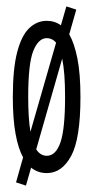

<svg xmlns="http://www.w3.org/2000/svg" viewBox="-20 -532 290 599"><path d="M61 47 30 37 52 -41Q37 -68 28.5 -114.5Q20 -161 20 -229Q20 -317 33.5 -369Q47 -421 71 -444Q95 -467 126 -467Q151 -467 170 -453L187 -512L218 -502L196 -425Q212 -397 221.5 -349.5Q231 -302 231 -229Q231 -99 202 -45.5Q173 8 126 8Q98 8 77 -9ZM68 -230Q68 -162 75 -121L155 -399Q143 -413 126 -413Q100 -413 84 -373.5Q68 -334 68 -230ZM126 -46Q154 -46 168.5 -87.5Q183 -129 183 -230Q183 -306 174 -349L93 -66Q106 -46 126 -46Z"/></svg>

Font: Inconsolata UltraCondensed
Style: Regular
Weight: 400
Width: 1
Monospace: yes
Designer: Raph Levien, Cyreal, Brenton Simpson
Foundry: Raph Levien, Cyreal, Google
Version: Version 3.000; ttfautohint (v1.8.2.53-6de2)